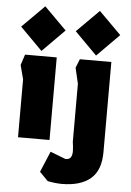

<svg xmlns="http://www.w3.org/2000/svg" viewBox="-64 -804 747 1093"><g transform="rotate(5 309.5 -257.0)"><path d="M150 -501 23 -629 150 -756 277 -629ZM60 0V-331L39 -411L59 -472H240V0ZM462 -502 335 -630 462 -757 589 -630ZM331 243Q313 243 290.5 240.5Q268 238 250 234L202 185L252 66L340 100Q363 100 371 85.5Q379 71 378 47.5Q377 24 373 -1V-333L352 -423L372 -473H552V42Q552 147 494.5 195Q437 243 331 243Z"/></g></svg>

Font: Rowdies
Style: Regular
Weight: 400
Designer: Jaikishan Patel
Version: Version 1.000; ttfautohint (v1.8.3)